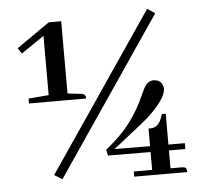

<svg xmlns="http://www.w3.org/2000/svg" viewBox="-49 -668 813 763"><g transform="rotate(-5 357.5 -286.0)"><path d="M170.9 29.3 595.7 -595.7 565.4 -616.2 139.6 9.8ZM170.9 -596.7 39.1 -504.9 53.7 -482.4 145.5 -544.9V-308.6L64.5 -301.8V-282.2H293Q293 -298.8 278.3 -301.8Q274.4 -302.7 270.5 -302.7L220.7 -308.6V-596.7ZM668 43.9Q668 26.4 657.2 24.4Q653.3 23.4 648.4 23.4H602.5V-47.9H668V-71.3H602.5V-194.3H586.9L580.1 -174.8Q568.4 -146.5 545.9 -142.6Q541 -141.6 535.2 -141.6H529.3V-71.3L387.7 -72.3Q504.9 -164.1 524.4 -180.7Q603.5 -252.9 604.5 -294.9Q600.6 -329.1 566.4 -331.1Q541 -331.1 526.4 -301.8Q522.5 -294.9 514.6 -277.3Q476.6 -190.4 418 -129.9Q389.6 -100.6 354.5 -72.3L359.4 -48.8L529.3 -47.9V23.4H456.1V43.9Z"/></g></svg>

Font: Abhaya Libre Medium
Style: Regular
Weight: 500
Designer: Pushpananda Ekanayake, Sol Matas, Pathum Egodawatta
Foundry: Mooniak
Version: Version 1.050 ; ttfautohint (v1.6)